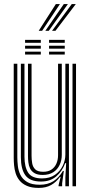

<svg xmlns="http://www.w3.org/2000/svg" viewBox="-20 -912 444 940"><path d="M169.8 8Q134.5 8 111.8 -2Q89 -12 75.9 -28.1Q62.8 -44.2 56.6 -63.9Q50.5 -83.5 48.9 -103Q47.2 -122.5 47.2 -139V-600H64.8V-142Q64.8 -122.8 67.4 -99.5Q70 -76.2 80.2 -55.4Q90.5 -34.5 112.9 -21Q135.2 -7.5 174.8 -7.5Q214 -7.5 241.6 -25Q269.2 -42.5 287.8 -75H292.5L284.2 -14.5V0H266.8V-5.8L277 -46.2H273.8Q255 -20 230 -6Q205 8 169.8 8ZM335 0V-600H352.2V0ZM189.2 -55.5Q163.5 -55.5 148.8 -64.4Q134 -73.2 127.2 -87.2Q120.5 -101.2 118.8 -117.4Q117 -133.5 117 -148.2V-600H134.5V-149.2Q134.5 -131 137.5 -112.9Q140.5 -94.8 152.5 -82.9Q164.5 -71 191.8 -71Q216 -71 232 -81.8Q248 -92.5 256.1 -110.9Q264.2 -129.2 264.2 -152.2V-600H282.5V-153.5Q282.5 -127 272 -104.6Q261.5 -82.2 240.8 -68.9Q220 -55.5 189.2 -55.5ZM179.5 -23.2Q126.2 -23.5 104.2 -53.8Q82.2 -84 82.2 -143V-600H99.8V-145Q99.8 -95 117.8 -66.8Q135.8 -38.5 185.5 -38.5Q223.5 -38.5 248.9 -56Q274.2 -73.5 287.1 -100.2Q300 -127 300 -155V-600H317.5V0H300V-42L303.8 -113.2H299.2Q284.8 -73.5 255 -48.1Q225.2 -22.8 179.5 -23.2ZM220.2 -702.5V-716.8H297V-702.5ZM102.8 -645V-659.2H179.8V-645ZM102.8 -673.8V-688H179.8V-673.8ZM102.8 -702.5V-716.8H179.8V-702.5ZM220.2 -645V-659.2H297V-645ZM220.2 -673.8V-688H297V-673.8ZM169.5 -761.2 253.5 -892.2H273.5L186.2 -761.2ZM234.8 -761.2 331.5 -892.2H351.2L251.5 -761.2ZM202 -761.2 292.5 -892.2H312.5L218.8 -761.2Z"/></svg>

Font: Big Shoulders Inline Display Thin SemiBold
Style: Regular
Weight: 600
Version: Version 2.002